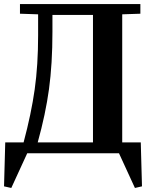

<svg xmlns="http://www.w3.org/2000/svg" viewBox="-21 -760 749 952"><path d="M675 -692 585 -689V-54H677L683 164L648 172L569 0H114L35 172L-1 164L5 -54H96Q134 -196 151 -316.5Q168 -437 168 -585V-689L78 -692V-740H675ZM440 -54V-686H239V-602Q239 -443 222 -318.5Q205 -194 166 -54Z"/></svg>

Font: Minipax
Style: Bold
Weight: 600
Designer: Raphaël Ronot, Igor Stepanchenko (Cyrillic)
Foundry: steppetype
Version: Version 1.002